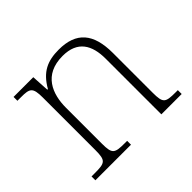

<svg xmlns="http://www.w3.org/2000/svg" viewBox="-129 -712 881 881"><g transform="rotate(-45 311.5 -271.5)"><path d="M36 0H267V-25H253C187 -25 176 -30 176 -97V-331C176 -419 210 -510 333 -510C430 -510 464 -449 464 -361V0H596V-25H583C516 -25 506 -30 506 -98V-356C506 -483 454 -543 341 -543C269 -543 219 -522 178 -450H174L169 -536H41V-511H64C121 -511 134 -505 134 -439V-98C134 -30 123 -25 56 -25H36Z"/></g></svg>

Font: Noto Serif Myanmar ExtraLight
Style: Regular
Weight: 200
Designer: Ben Mitchell and the Monotype Design Team
Foundry: Monotype Imaging Inc.
Version: Version 2.106